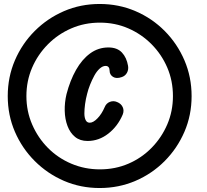

<svg xmlns="http://www.w3.org/2000/svg" viewBox="-20 -852 1041 967"><path d="M482 95Q386 95 302.5 59Q219 23 155 -41Q91 -105 55 -188.5Q19 -272 19 -368Q19 -464 55 -548Q91 -632 155 -696Q219 -760 302.5 -796Q386 -832 482 -832Q578 -832 662 -796Q746 -760 809.5 -696Q873 -632 909 -548Q945 -464 945 -368Q945 -272 909 -188.5Q873 -105 809.5 -41Q746 23 662 59Q578 95 482 95ZM483 1Q560 1 626.5 -27.5Q693 -56 743.5 -107.5Q794 -159 822.5 -225.5Q851 -292 851 -368Q851 -445 822.5 -511.5Q794 -578 743.5 -629Q693 -680 626.5 -709Q560 -738 483 -738Q406 -738 339 -709Q272 -680 221 -628.5Q170 -577 141.5 -510.5Q113 -444 113 -368Q113 -292 142 -225Q171 -158 221.5 -107Q272 -56 339.5 -27.5Q407 1 483 1ZM421 -142Q383 -142 358 -162.5Q333 -183 320 -217.5Q307 -252 306 -294Q305 -336 315 -378Q333 -447 363 -500Q393 -553 434 -583Q475 -613 526 -613Q570 -613 594 -587.5Q618 -562 625 -520Q628 -501 619.5 -485.5Q611 -470 594 -464Q566 -454 549 -465Q532 -476 532 -496Q532 -507 527 -513.5Q522 -520 512 -520Q497 -520 482 -506.5Q467 -493 455 -471Q443 -449 433.5 -425Q424 -401 419 -380Q412 -354 408.5 -328Q405 -302 405 -281Q405 -260 411.5 -247Q418 -234 432 -234Q450 -234 471.5 -256.5Q493 -279 507 -312Q515 -332 533.5 -339Q552 -346 570 -338Q590 -330 598 -312.5Q606 -295 598 -275Q573 -216 525.5 -179Q478 -142 421 -142Z"/></svg>

Font: Edu TAS Beginner SemiBold
Style: Regular
Weight: 600
Version: Version 1.003